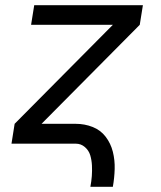

<svg xmlns="http://www.w3.org/2000/svg" viewBox="-20 -550 616 735"><path d="M326 165H412Q418 131 419 97Q420 63 412 31Q404 -1 384.5 -26.5Q365 -52 334.5 -64Q304 -76 270 -76H139L515 -455L527 -530H111L99 -455H412L36 -76L24 0H270Q290 0 305 13Q320 26 325.5 44.5Q331 63 332 83.5Q333 104 331.5 124Q330 144 326 165Z"/></svg>

Font: Iosevka Sparkle Oblique
Style: Regular
Weight: 400
Italic angle: -9°
Designer: Belleve Invis
Foundry: Belleve Invis
Version: Version 4.5.0; ttfautohint (v1.8.3)